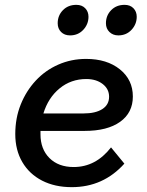

<svg xmlns="http://www.w3.org/2000/svg" viewBox="-20 -756 607 792"><path d="M493 -81Q406 16 276 16Q206 16 153.5 -11Q101 -38 72 -87.5Q43 -137 43 -203Q43 -269 65.5 -325Q88 -381 127.5 -423.5Q167 -466 220.5 -489.5Q274 -513 335 -513Q421 -513 474.5 -470Q528 -427 528 -358Q528 -291 475.5 -253.5Q423 -216 329 -216H147Q147 -209 147 -202Q147 -141 184 -104Q221 -67 284 -67Q375 -67 438 -148ZM336 -430Q273 -430 226 -391.5Q179 -353 159 -288H324Q374 -288 402 -306Q430 -324 430 -357Q430 -389 403.5 -409.5Q377 -430 336 -430ZM269 -610Q246 -610 232 -624Q218 -638 218 -660Q218 -692 239.5 -714Q261 -736 295 -736Q318 -736 331.5 -722Q345 -708 345 -687Q345 -656 323.5 -633Q302 -610 269 -610ZM468 -610Q446 -610 431.5 -624Q417 -638 417 -660Q417 -692 438.5 -714Q460 -736 494 -736Q517 -736 530.5 -722Q544 -708 544 -687Q544 -656 522.5 -633Q501 -610 468 -610Z"/></svg>

Font: Wix Madefor Text Medium
Style: Italic
Weight: 500
Italic angle: -12°
Designer: Dalton Maag Ltd
Foundry: Dalton Maag Ltd
Version: Version 3.100